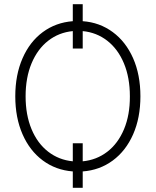

<svg xmlns="http://www.w3.org/2000/svg" viewBox="-20 -818 751 926"><path d="M378.9 -40Q445.8 -46.4 497.6 -86.2Q549.3 -126 578.1 -194.8Q606.9 -263.7 606.4 -353.5Q606.4 -443.8 577.6 -512.7Q548.8 -581.5 497.3 -621.6Q445.8 -661.6 378.9 -668V-584H331.1V-668Q264.2 -661.6 212.6 -621.6Q161.1 -581.5 132.3 -512.7Q103.5 -443.8 103.5 -353.5Q103.5 -263.7 132.1 -195.1Q160.6 -126.5 212.4 -86.4Q264.2 -46.4 331.1 -40V-127H378.9ZM378.9 -715.8Q460.4 -710 523.7 -663.3Q586.9 -616.7 622.1 -536.9Q657.2 -457 657.2 -353.5Q657.2 -250 622.1 -170.2Q586.9 -90.3 523.7 -43.7Q460.4 2.9 378.9 8.8V87.9H331.1V8.8Q249 2.4 186.3 -44.2Q123.5 -90.8 88.6 -170.7Q53.7 -250.5 53.7 -353.5Q53.7 -456.5 88.6 -536.6Q123.5 -616.7 186.3 -663.1Q249 -709.5 331.1 -715.8V-797.9H378.9Z"/></svg>

Font: Pretendard GOV ExtraLight
Style: Regular
Weight: 200
Designer: Base glyphs from Inter by Rasmus Andersson; Hangeul glyphs from Noto Sans CJK(Source Han Sans) by Jang Soo-young and Kan
Foundry: Kil Hyung-jin
Version: Version 1.309